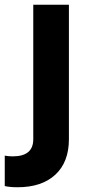

<svg xmlns="http://www.w3.org/2000/svg" viewBox="-85 -566 365 808"><path d="M-65 217V89Q-49 92 -31 92Q55 92 55 20V-546H205V20Q205 116 148 169Q91 222 -11 222Q-43 222 -65 217Z"/></svg>

Font: BLUETTI 2.0
Style: Bold
Weight: 700
Designer: Stijn de Vries
Foundry: tokotype
Version: Version 2.005;October 31, 2023;FontCreator 14.0.0.2814 64-bi